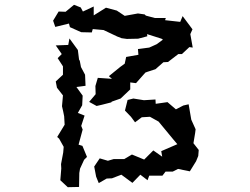

<svg xmlns="http://www.w3.org/2000/svg" viewBox="-20 -745 1040 799"><path d="M378 -353 351 -321 382 -304 404 -309 443 -319 445 -322 482 -335 522 -373V-402L546 -399L585 -443L593 -446L627 -457L660 -486L679 -487L722 -520H737L768 -549L782 -547L772 -603L781 -623L740 -678L730 -654L667 -661L670 -670H625L587 -680L582 -685L554 -689L499 -679L466 -701L421 -713L370 -681V-718L325 -697L316 -714L288 -725L253 -696L224 -697L201 -659L210 -633L267 -647L271 -632L318 -611L362 -610L366 -624L411 -620L468 -593L486 -586L508 -583L555 -584L593 -594L592 -603L652 -584L658 -580L632 -561L601 -547L554 -541L556 -517L505 -508L499 -480L481 -467L433 -428L446 -417L387 -421L377 -387ZM212 -406 217 -380 242 -348 238 -303 243 -281 247 -261 249 -226 218 -175 226 -168 245 -134 243 -110 234 -62 235 -44 231 5 262 34 309 33 310 -25 313 -43 330 -80 342 -92 323 -138 307 -143 324 -206 318 -221 332 -264 304 -275 322 -307 324 -347 298 -383 336 -388 334 -434 317 -466 312 -492 309 -497 304 -537 269 -585 264 -558 212 -556 237 -520 220 -503 242 -469V-434ZM372 -52 380 -10 391 17 424 -2 446 -3 485 -18 531 16 564 -18 594 5 601 -14H656L669 -31H699L721 -42L770 -32L796 -74L805 -96L807 -121L785 -149L792 -191L794 -207L776 -247L765 -311L743 -306L712 -290L677 -320L628 -313L627 -331L579 -328L535 -335L511 -329L500 -285L525 -259L542 -236L570 -257L604 -259L640 -239L701 -165L718 -145L651 -116L655 -93L618 -119L580 -81L529 -102L497 -83H453L429 -76L395 -86Z"/></svg>

Font: チョークS
Style: Regular
Weight: 400
Designer: [Stick] Fontworks Inc.
Foundry: [Stick] Fontworks Inc.
Version: Version 1.200;FEAKit 1.0